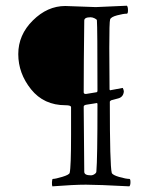

<svg xmlns="http://www.w3.org/2000/svg" viewBox="-20 -658 524 682"><path d="M277.3 -330.1Q277.3 -324.2 285.2 -324.2L321.3 -330.1Q326.2 -330.1 326.2 -335.9Q326.2 -560.5 324.2 -585.9Q324.2 -588.9 316.4 -592.8Q308.6 -596.7 301.8 -596.7Q279.3 -596.7 279.3 -585Q277.3 -429.7 277.3 -330.1ZM166 3.9Q164.1 0 164.6 -11.2Q165 -22.5 168 -22.5Q176.8 -22.5 201.2 -29.8Q225.6 -37.1 227.5 -43.9Q232.4 -64.5 232.4 -178.7V-277.3Q232.4 -284.2 212.9 -284.2Q135.7 -284.2 90.3 -340.8Q44.9 -397.5 44.9 -465.8Q44.9 -534.2 96.7 -585.4Q148.4 -636.7 211.9 -636.7L320.3 -632.8L430.7 -637.7Q434.6 -633.8 434.6 -621.6Q434.6 -609.4 430.7 -609.4Q418 -609.4 396 -603.5Q374 -597.7 371.1 -588.9Q368.2 -580.1 368.2 -488.3L369.1 -341.8Q369.1 -335.9 374 -337.9L416 -345.7Q419.9 -337.9 419.9 -333Q418 -313.5 400.4 -308.6L375 -301.8Q370.1 -298.8 370.1 -296.9Q370.1 -69.3 377 -43.9Q379.9 -36.1 403.8 -29.3Q427.7 -22.5 439.5 -22.5Q443.4 -22.5 443.4 -11.2Q443.4 0 439.5 3.9Q328.1 -2 285.2 -2Q242.2 -2 166 3.9ZM302.7 -35.2Q309.6 -35.2 315.9 -39.6Q322.3 -43.9 322.3 -48.8Q326.2 -92.8 326.2 -288.1Q326.2 -292 323.7 -292Q321.3 -292 312 -290Q302.7 -288.1 290 -286.6Q277.3 -285.2 277.3 -279.3L279.3 -47.9Q279.3 -35.2 302.7 -35.2Z"/></svg>

Font: CrimsonText-Roman
Style: Roman
Weight: 400
Version: Version 0.13